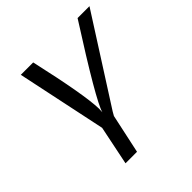

<svg xmlns="http://www.w3.org/2000/svg" viewBox="-174 -575 899 899"><g transform="rotate(-45 276.0 -125.0)"><path d="M97.2 -444.8H179.2Q242.2 -166 244.1 -74.2L243.2 -50.8Q258.3 -108.9 473.1 -444.8H551.8L279.8 -19L269 0L227.1 194.8H150.9L190.9 0Z"/></g></svg>

Font: CMU Sans Serif
Style: Oblique
Weight: 500
Italic angle: -12°
Version: Version 0.7.0